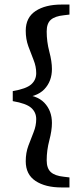

<svg xmlns="http://www.w3.org/2000/svg" viewBox="-20 -677 352 843"><path d="M36 -233V-277Q95 -287 117 -306.5Q139 -326 139 -356Q139 -385 127.5 -413.5Q116 -442 104.5 -473.5Q93 -505 93 -542Q93 -600 136 -628.5Q179 -657 250 -657H285V-613L260 -610Q221 -606 203 -590Q185 -574 185 -539Q185 -494 196.5 -450.5Q208 -407 208 -374Q208 -320 174.5 -285Q141 -250 69 -247V-263Q141 -261 174.5 -226Q208 -191 208 -137Q208 -104 196.5 -60.5Q185 -17 185 27Q185 62 203 78.5Q221 95 260 99L285 102V146H250Q179 146 136 117.5Q93 89 93 31Q93 -6 104.5 -37Q116 -68 127.5 -96.5Q139 -125 139 -154Q139 -184 117 -203.5Q95 -223 36 -233Z"/></svg>

Font: Lisu Bosa ExtraBold
Style: Regular
Weight: 800
Designer: David Morse, Annie Olsen, Victor Gaultney, Frank Grießhammer (Latin)
Foundry: SIL International
Version: Version 2.000